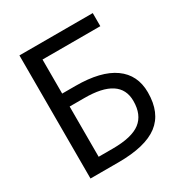

<svg xmlns="http://www.w3.org/2000/svg" viewBox="-170 -861 945 992"><g transform="rotate(-30 302.0 -365.0)"><path d="M177.7 -451.2H256.8Q408.2 -451.2 486.3 -395.5Q564.5 -339.8 564.5 -235.4Q564.5 -113.3 488.8 -55.7Q413.1 2 252 2H85V-732.4H522.5V-654.3H177.7ZM177.7 -374V-74.2H261.7Q376 -74.2 426.8 -113.3Q477.5 -152.3 477.5 -234.4Q477.5 -375 263.7 -374Z"/></g></svg>

Font: irohakakuC Regular
Style: Regular
Weight: 400
Designer: [Source Han Sans]
Ryoko NISHIZUKA Ë•øÂ°öÊ∂ºÂ≠ê (kana & ideographs); Paul D. Hunt (Latin, Greek & Cyrillic); Wenlong ZHAN
Version: Version 1.001.20160904